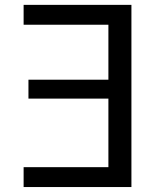

<svg xmlns="http://www.w3.org/2000/svg" viewBox="-20 -752 628 774"><path d="M417 -652.3H75.2V-732.4H509.8V2H75.2V-78.1H417V-354.5H94.7V-430.7H417Z"/></svg>

Font: irohakakuC Regular
Style: Regular
Weight: 400
Designer: [Source Han Sans]
Ryoko NISHIZUKA Ë•øÂ°öÊ∂ºÂ≠ê (kana & ideographs); Paul D. Hunt (Latin, Greek & Cyrillic); Wenlong ZHAN
Version: Version 1.001.20160904